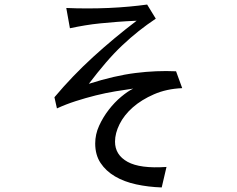

<svg xmlns="http://www.w3.org/2000/svg" viewBox="-20 -712 1040 843"><path d="M780 -325Q711 -322 656 -298Q601 -274 563 -240.5Q525 -207 505 -167Q485 -127 485 -90Q485 -32 540 -1.5Q595 29 711 21L690 111Q631 109 578 97.5Q525 86 485 62.5Q445 39 421.5 3.5Q398 -32 398 -82Q398 -122 415 -159.5Q432 -197 457.5 -230Q483 -263 512.5 -287.5Q542 -312 565 -323Q529 -318 486.5 -311Q444 -304 400 -293Q356 -282 312.5 -268Q269 -254 230 -236L219 -285Q298 -379 389 -462Q480 -545 580 -621Q534 -619 495 -616Q456 -613 421 -609.5Q386 -606 353 -600.5Q320 -595 287 -588L271 -677Q315 -675 363 -675Q411 -675 457 -677Q503 -679 546.5 -683Q590 -687 626 -692L664 -630Q625 -604 589 -575.5Q553 -547 516.5 -512.5Q480 -478 444 -436Q408 -394 370 -344Q483 -380 575 -391.5Q667 -403 753 -399Z"/></svg>

Font: NanumGothicCoding
Style: Regular
Weight: 400
Monospace: yes
Designer: Kwon Bruce; Nicolas Noh; Sung-woo Choi; Go-un Cha; Soo-hyun Park;
Foundry: NHN Corporation
Version: Version 2.000;PS 1;hotconv 1.0.49;makeotf.lib2.0.14853